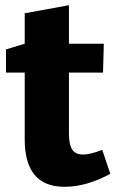

<svg xmlns="http://www.w3.org/2000/svg" viewBox="-20 -705 452 738"><path d="M228 13Q75 13 75 -169V-426H3V-515L75 -537V-654L245 -685V-537H379L376 -426H245V-192Q245 -148 258 -129.5Q271 -111 299 -111Q313 -111 331.5 -115.5Q350 -120 373 -129L404 -37Q313 13 228 13Z"/></svg>

Font: Bitter ExtraBold
Style: Regular
Weight: 800
Designer: Sol Matas, and Bitter project Authors
Foundry: Sol Matas
Version: Version 2.001